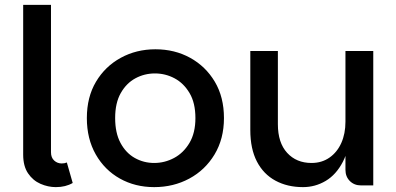

<svg xmlns="http://www.w3.org/2000/svg" viewBox="-20 -760 1625 787"><path d="M75 -126V-740H189V-136Q189 -114 202 -102Q215 -90 233 -90Q245 -90 254 -94L278 -10Q249 7 209 7Q177 7 146 -6.5Q115 -20 95 -49.5Q75 -79 75 -126Z M612 7Q534 7 471.5 -28Q409 -63 372.5 -127Q336 -191 336 -276Q336 -362 373.5 -425Q411 -488 475 -523Q539 -558 617 -558Q696 -558 759.5 -523Q823 -488 860.5 -425Q898 -362 898 -276Q898 -191 859.5 -127Q821 -63 756 -28Q691 7 612 7ZM612 -92Q655 -92 693.5 -112.5Q732 -133 756.5 -174Q781 -215 781 -276Q781 -338 757 -378.5Q733 -419 695.5 -439Q658 -459 615 -459Q572 -459 535 -439Q498 -419 475 -378.5Q452 -338 452 -276Q452 -215 474 -174Q496 -133 532.5 -112.5Q569 -92 612 -92Z M1396 -64V-551H1510V0H1460Q1432 0 1414 -18Q1396 -36 1396 -64ZM1222 7Q1158 7 1109 -19.5Q1060 -46 1033 -98Q1006 -150 1006 -227V-551H1119V-251Q1119 -175 1157 -133.5Q1195 -92 1257 -92Q1299 -92 1330.5 -114Q1362 -136 1379 -174Q1396 -212 1396 -261L1416 -232Q1413 -150 1385.5 -97Q1358 -44 1315 -18.5Q1272 7 1222 7Z"/></svg>

Font: Parkinsans Light Medium
Style: Regular
Weight: 500
Version: Version 1.000